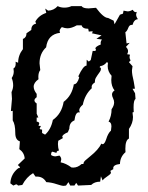

<svg xmlns="http://www.w3.org/2000/svg" viewBox="-20 -605 484 626"><path d="M187.5 1Q181.2 1 164.6 -4.6Q147.9 -10.3 130.9 -11.2Q120.6 -29.3 100.1 -29.3H95.7L87.9 -40.5Q66.4 -27.8 52.7 -2L39.1 0Q36.1 -3.9 32.2 -3.9L23.4 0L13.7 -7.3Q15.1 -37.6 39.6 -56.6Q44.9 -56.6 44.9 -59.1Q44.9 -61.5 38.1 -66.9L60.5 -88.4Q59.1 -107.4 43 -118.7L44.9 -144Q29.8 -148.9 29.8 -171.4Q29.8 -199.7 21.5 -212.4V-243.7L15.6 -242.7L19 -282.7L17.6 -304.7Q22.9 -316.4 22.9 -326.7Q22.9 -339.4 18.1 -350.6Q24.9 -360.4 24.9 -372.1L23.9 -381.8Q31.2 -385.3 31.2 -397.9L30.8 -403.8L39.1 -400.4Q39.1 -424.8 54.7 -444.8V-478Q66.4 -482.4 66.4 -496.6L82 -507.3Q82 -524.9 97.7 -527.8L95.2 -534.7Q106.9 -555.2 130.9 -563L127.4 -577.1L136.7 -570.3Q155.3 -570.8 168 -585Q177.7 -580.1 189.9 -580.1Q202.6 -580.1 212.9 -585H246.1Q250.5 -577.6 269 -577.6L293 -579.6Q317.9 -546.4 332.5 -546.4L350.6 -537.6L353.5 -525.9L371.1 -557.1L380.9 -560.5L382.8 -570.3L396 -567.9Q404.3 -567.9 412.6 -573.2Q417.5 -565.4 422.4 -565.4L425.8 -566.4L423.8 -558.1Q423.8 -550.3 429.7 -542.5Q417 -541.5 412.1 -523.9H409.2Q401.9 -523.9 398.4 -514.6Q394 -502.9 388.7 -500L392.6 -463.4L402.8 -465.3L390.6 -452.1Q397.5 -445.3 397.5 -438.5Q397.5 -433.1 394.5 -428.2L403.8 -426.8L402.3 -419.4Q402.3 -413.1 405.8 -408.2L400.4 -402.3L412.1 -389.2L410.2 -375.5Q410.2 -361.8 416 -339.4L419.9 -315.9L412.1 -315.4L420.4 -300.8L421.9 -282.2Q415.5 -278.8 415.5 -254.9L416 -239.7L412.1 -238.3L413.6 -223.6Q413.6 -203.6 400.4 -184.6V-153.3Q388.7 -147.9 388.7 -119.6L389.2 -108.9Q371.6 -93.8 371.1 -70.3Q349.1 -67.9 349.1 -56.6L349.6 -53.7L339.8 -47.9L341.8 -42Q341.8 -38.1 331.5 -31.2Q318.8 -22.9 314.5 -16.6L309.1 -30.3L306.6 -12.7Q288.1 -12.7 277.3 -2L234.4 0L228.5 -8.8L222.7 0H209L203.1 -11.2L195.3 0ZM127 -166Q146 -182.6 152.3 -213.9Q181.2 -234.4 187.5 -272.9Q214.8 -293.5 220.7 -330.1Q231.9 -330.1 238.3 -352.5L235.4 -356.4Q251.5 -391.1 262.2 -391.1L262.7 -410.2L269.5 -404.3L275.9 -409.2L282.2 -439H291L293 -442.9L291 -446.8Q291 -453.1 308.6 -460L308.1 -464.4Q308.1 -470.7 312.5 -476.1L294.4 -478.5L311 -489.7L279.3 -496.6L282.7 -501Q282.7 -502.9 278.3 -502.9L269.5 -502L267.6 -511.2Q249 -511.2 246.1 -522.5H230.5Q213.4 -512.7 199.7 -512.7Q191.9 -512.7 181.6 -516.6Q174.3 -509.3 174.3 -503.4L175.8 -498Q135.7 -493.2 130.4 -450.7Q108.9 -430.7 108.9 -398.4L111.3 -376.5Q105 -368.7 105 -354L105.5 -346.7Q89.8 -335.4 89.8 -322.3Q89.8 -311.5 99.6 -298.8V-288.1Q92.3 -282.7 92.3 -277.8Q92.3 -272.5 99.6 -267.6V-234.4L105 -221.7H99.6V-208.5Q107.9 -207.5 107.9 -202.1L105.5 -194.8L113.3 -194.3L109.4 -186Q109.4 -182.6 117.2 -182.6V-171.4ZM218.8 -58.6Q233.4 -58.6 246.1 -70.3H252Q252 -76.7 258.5 -82.3Q265.1 -87.9 274.4 -95.7Q300.8 -116.7 310.5 -136.7L314.5 -134.8Q320.8 -134.8 326.2 -150.9Q332 -170.4 341.8 -179.2L343.3 -192.9Q343.3 -206.5 334 -208.5Q343.8 -227.1 343.8 -249Q352.1 -260.3 352.1 -271Q352.1 -277.8 348.6 -284.7Q345.2 -291.5 345.2 -296.9Q345.2 -304.7 353.5 -310.1Q342.8 -323.7 342.8 -344.2L343.8 -357.9Q331.1 -372.1 331.1 -389.6L332 -400.4L328.1 -402.3Q319.8 -391.1 306.6 -389.2L304.7 -385.7Q309.1 -384.8 309.1 -380.4Q309.1 -376 306.2 -371.6Q295.9 -357.4 292.5 -351.3Q289.1 -345.2 289.1 -335.9Q278.8 -330.1 278.8 -321.8L279.3 -317.4Q256.8 -296.9 250 -263.7Q238.3 -253.9 238.3 -245.1L240.2 -238.3L236.8 -238.8Q226.1 -238.8 222.7 -212.4Q206.1 -206.1 206.1 -185.5L201.2 -173.8Q183.1 -166 183.1 -159.2L185.1 -154.8L169.9 -146L168.9 -135.7Q168.9 -124 172.4 -114.3Q164.1 -113.3 164.1 -106.4L151.4 -110.4Q146.5 -110.4 146.5 -99.6Q152.8 -95.2 161.1 -95.2L173.8 -97.7Q179.7 -92.3 179.7 -85L177.7 -75.7Q195.3 -72.3 212.9 -59.1Z"/></svg>

Font: Truetypewriter PolyglOTT
Style: Regular
Weight: 400
Designer: Sergey Beatoff a.k.a. Sam_T
Version: Version 3.76